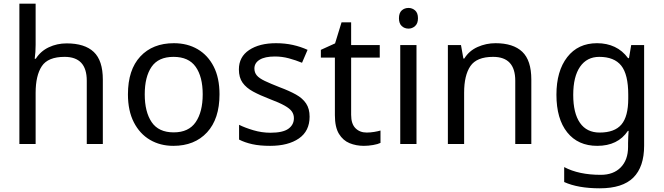

<svg xmlns="http://www.w3.org/2000/svg" viewBox="-20 -780 3594 1040"><path d="M173 -537Q173 -497 168 -462H174Q200 -503 244.5 -524Q289 -545 341 -545Q439 -545 488 -498.5Q537 -452 537 -349V0H450V-343Q450 -472 330 -472Q240 -472 206.5 -421.5Q173 -371 173 -277V0H85V-760H173Z M1169 -269Q1169 -136 1101.5 -63Q1034 10 919 10Q848 10 792.5 -22.5Q737 -55 705 -117.5Q673 -180 673 -269Q673 -402 740 -474Q807 -546 922 -546Q995 -546 1050.5 -513.5Q1106 -481 1137.5 -419.5Q1169 -358 1169 -269ZM764 -269Q764 -174 801.5 -118.5Q839 -63 921 -63Q1002 -63 1040 -118.5Q1078 -174 1078 -269Q1078 -364 1040 -418Q1002 -472 920 -472Q838 -472 801 -418Q764 -364 764 -269Z M1657 -148Q1657 -70 1599 -30Q1541 10 1443 10Q1387 10 1346.5 1Q1306 -8 1275 -24V-104Q1307 -88 1352.5 -74.5Q1398 -61 1445 -61Q1512 -61 1542 -82.5Q1572 -104 1572 -140Q1572 -160 1561 -176Q1550 -192 1521.5 -208Q1493 -224 1440 -244Q1388 -264 1351 -284Q1314 -304 1294 -332Q1274 -360 1274 -404Q1274 -472 1329.5 -509Q1385 -546 1475 -546Q1524 -546 1566.5 -536.5Q1609 -527 1646 -510L1616 -440Q1582 -454 1545 -464Q1508 -474 1469 -474Q1415 -474 1386.5 -456.5Q1358 -439 1358 -409Q1358 -387 1371 -371.5Q1384 -356 1414.5 -341.5Q1445 -327 1496 -307Q1547 -288 1583 -268Q1619 -248 1638 -219.5Q1657 -191 1657 -148Z M1966 -62Q1986 -62 2007 -65.5Q2028 -69 2041 -73V-6Q2027 1 2001 5.5Q1975 10 1951 10Q1909 10 1873.5 -4.5Q1838 -19 1816 -55Q1794 -91 1794 -156V-468H1718V-510L1795 -545L1830 -659H1882V-536H2037V-468H1882V-158Q1882 -109 1905.5 -85.5Q1929 -62 1966 -62Z M2193 -737Q2213 -737 2228.5 -723.5Q2244 -710 2244 -681Q2244 -653 2228.5 -639Q2213 -625 2193 -625Q2171 -625 2156 -639Q2141 -653 2141 -681Q2141 -710 2156 -723.5Q2171 -737 2193 -737ZM2236 -536V0H2148V-536Z M2664 -546Q2760 -546 2809 -499.5Q2858 -453 2858 -349V0H2771V-343Q2771 -472 2651 -472Q2562 -472 2528 -422Q2494 -372 2494 -278V0H2406V-536H2477L2490 -463H2495Q2521 -505 2567 -525.5Q2613 -546 2664 -546Z M3214 -546Q3267 -546 3309.5 -526Q3352 -506 3382 -465H3387L3399 -536H3469V9Q3469 124 3410.5 182Q3352 240 3229 240Q3111 240 3036 206V125Q3115 167 3234 167Q3303 167 3342.5 126.5Q3382 86 3382 16V-5Q3382 -17 3383 -39.5Q3384 -62 3385 -71H3381Q3327 10 3215 10Q3111 10 3052.5 -63Q2994 -136 2994 -267Q2994 -395 3052.5 -470.5Q3111 -546 3214 -546ZM3226 -472Q3159 -472 3122 -418.5Q3085 -365 3085 -266Q3085 -167 3121.5 -114.5Q3158 -62 3228 -62Q3309 -62 3346 -105.5Q3383 -149 3383 -246V-267Q3383 -377 3345 -424.5Q3307 -472 3226 -472Z"/></svg>

Font: Noto Sans Tifinagh Adrar
Style: Regular
Weight: 400
Designer: JamraPatel
Foundry: JamraPatel LLC
Version: Version 2.006; ttfautohint (v1.8.4.7-5d5b)